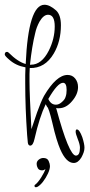

<svg xmlns="http://www.w3.org/2000/svg" viewBox="-54 -581 378 807"><path d="M256 104Q224 104 199 46Q192 30 183.5 2.5Q175 -25 166 -65Q151 -128 144 -132L138 -143Q112 -89 91 3Q85 31 73 31Q65 31 63 19Q62 13 60 -14Q56 -71 54 -125.5Q52 -180 52 -231Q52 -248 52 -265Q52 -282 53 -298Q13 -305 -15 -330Q-34 -346 -34 -352Q-34 -363 -24 -363Q-22 -363 -18 -360Q21 -321 54 -312Q65 -561 133 -561Q155 -561 182 -537Q202 -518 202 -475Q202 -407 172 -356Q135 -293 71 -295Q70 -284 70 -270Q70 -256 70 -240Q70 -212 72 -162Q74 -112 78 -38L102 -109Q110 -131 117 -148Q124 -165 131 -178Q183 -266 230 -266Q250 -266 262 -251Q274 -236 274 -215Q274 -185 249 -156Q224 -126 193 -126Q191 -126 188 -126Q185 -126 182 -127Q236 73 265 73Q282 73 282 40Q282 26 273 4Q264 -19 264 -27Q264 -37 269 -37Q280 -37 292 -4Q301 24 301 40Q301 50 297.5 60Q294 70 288 81Q274 104 256 104ZM72 -309H76Q121 -309 151 -368Q176 -418 176 -470Q176 -519 148 -519Q129 -519 112 -490Q99 -466 94 -442Q87 -414 81.5 -380.5Q76 -347 72 -309ZM181 -141Q194 -141 206 -152Q219 -163 222 -175Q226 -186 226 -203Q226 -233 211 -233Q188 -233 149 -165Q160 -141 181 -141ZM128 83Q145 83 150.5 95.5Q156 108 156 117Q156 130 147.5 148.5Q139 167 126.5 183Q114 199 102 205Q100 206 97 206Q91 206 91 200Q91 196 94 195Q105 187 119 165Q133 143 137 129Q131 135 123 135Q110 135 105 126Q100 117 100 108Q100 97 109 90Q118 83 128 83Z"/></svg>

Font: Ole
Style: Regular
Weight: 400
Designer: Robert E. Leuschke
Foundry: Robert E. Leuschke
Version: Version 1.010; ttfautohint (v1.8.3)